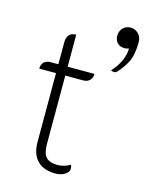

<svg xmlns="http://www.w3.org/2000/svg" viewBox="-115 -834 725 919"><g transform="rotate(15 247.0 -375.0)"><path d="M128 -115V-456H45Q45 -477 57 -488.5Q69 -500 91 -500H128V-609Q128 -633 140 -646Q152 -659 174 -659V-500H307Q307 -480 295 -468Q283 -456 263 -456H174V-116Q174 -71 191.5 -52Q209 -33 250 -33Q264 -33 281 -38Q298 -43 311 -51Q315 -44 315 -31Q315 -15 295.5 -3Q276 9 249 9Q190 9 159 -23Q128 -55 128 -115ZM435 -660Q432 -659 426 -657.5Q420 -656 414 -656Q391 -656 378 -669.5Q365 -683 365 -705Q365 -729 380 -744Q395 -759 417 -759Q440 -759 456 -743Q472 -727 472 -702Q472 -640 454.5 -604Q437 -568 406 -536Q403 -533 395 -533Q385 -533 379 -537Q406 -566 420.5 -598Q435 -630 435 -660Z"/></g></svg>

Font: K2D Thin
Style: Regular
Weight: 100
Designer: Katatrad Aksorn Co.,Ltd.
Foundry: Cadson Demak Co.,Ltd.
Version: Version 1.000; ttfautohint (v1.6)